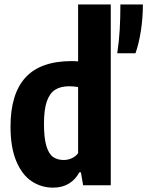

<svg xmlns="http://www.w3.org/2000/svg" viewBox="-20 -828 658 858"><path d="M27 -262.5Q27 -408.5 94 -481.8Q161 -555 301 -555Q315.5 -555 329 -553.5V-808H475V0H351.5L341.5 -58H334.5Q318 -26 288.2 -7.8Q258.5 10.5 217.5 10.5Q164.5 10.5 121.5 -18Q78.5 -46.5 52.8 -107.8Q27 -169 27 -262.5ZM329 -143.5V-439Q309 -442.5 289 -442.5Q251 -442.5 226.5 -427Q202 -411.5 189.2 -374.8Q176.5 -338 176.5 -275.5Q176.5 -211.5 187.2 -175.8Q198 -140 217.2 -126.5Q236.5 -113 265 -113Q283.5 -113 301 -121Q318.5 -129 329 -143.5ZM518 -808H618.5Q618.5 -748.5 609.8 -691.5Q601 -634.5 585.5 -590H504Q512 -643.5 515 -695.2Q518 -747 518 -808Z"/></svg>

Font: Encode Sans Condensed
Style: Bold
Weight: 700
Width: 3
Designer: Multiple Designers
Foundry: Impallari Type
Version: Version 2.000